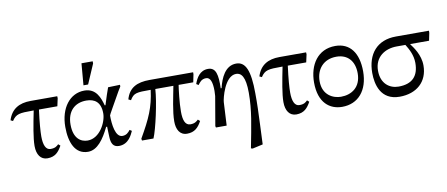

<svg xmlns="http://www.w3.org/2000/svg" viewBox="-86 -1015 3605 1550"><g transform="rotate(-10 1717.0 -240.0)"><path d="M232 9C297 9 326 -27 352 -74L336 -88C323 -75 309 -61 270 -61C230 -61 213 -105 213 -174C213 -213 218 -286 232 -391H383L397 -455L396 -471H178C83 -471 18 -433 -9 -345L10 -336C44 -388 72 -391 181 -391H189C166 -277 146 -172 146 -107C146 -36 177 9 232 9Z M564 14C641 14 696 -64 742 -159H750C752 -126 751 -99 753 -74C755 -21 771 11 818 11C899 11 928 -64 941 -91L924 -102C908 -81 891 -64 859 -64C801 -64 789 -171 789 -244C789 -249 830 -319 889 -424L911 -460V-474L813 -471C800 -435 787 -397 767 -332H761C744 -393 717 -478 619 -478C500 -478 417 -370 417 -215C417 -86 459 14 564 14ZM577 -76C523 -76 462 -110 462 -227C462 -335 525 -396 620 -396C689 -396 738 -363 738 -270C738 -198 676 -76 577 -76ZM658 -521 727 -681V-699H635L620 -521Z M1377 9C1438 9 1470 -23 1497 -74L1481 -88C1467 -75 1452 -61 1416 -61C1374 -61 1358 -104 1358 -175C1358 -248 1371 -354 1377 -391H1497L1510 -455V-471H1153C1049 -471 983 -438 957 -346L977 -336C1009 -390 1031 -391 1148 -391C1130 -250 1092 -166 1005 -15L1008 0H1102C1132 -69 1180 -286 1186 -391H1334C1317 -300 1291 -188 1291 -106C1291 -41 1317 9 1377 9Z M1962 200C1964 135 1967 82 1969 36C1973 -61 1976 -129 1975 -215C1975 -405 1940 -480 1864 -480C1773 -480 1733 -385 1714 -305H1707C1710 -415 1698 -477 1633 -477C1565 -477 1535 -421 1518 -373L1536 -362C1550 -381 1566 -406 1604 -406C1639 -406 1654 -366 1654 -293C1654 -279 1652 -256 1652 -251L1611 -12L1614 0H1702L1712 -191C1713 -216 1754 -398 1849 -398C1891 -398 1924 -362 1924 -231C1924 -84 1898 33 1863 215L1877 219Z M2272 9C2337 9 2366 -27 2392 -74L2376 -88C2363 -75 2349 -61 2310 -61C2270 -61 2253 -105 2253 -174C2253 -213 2258 -286 2272 -391H2423L2437 -455L2436 -471H2218C2123 -471 2058 -433 2031 -345L2050 -336C2084 -388 2112 -391 2221 -391H2229C2206 -277 2186 -172 2186 -107C2186 -36 2217 9 2272 9Z M2648 13C2779 13 2863 -84 2863 -240C2863 -392 2796 -481 2676 -481C2532 -481 2457 -364 2457 -220C2457 -52 2547 13 2648 13ZM2652 -69C2589 -69 2503 -107 2503 -222C2503 -319 2563 -394 2670 -394C2763 -394 2817 -332 2817 -233C2817 -118 2739 -69 2652 -69Z M3119 13C3258 13 3351 -69 3351 -203C3351 -290 3297 -360 3276 -388V-391H3430L3443 -454V-471H3172C3016 -471 2933 -368 2933 -214C2933 -122 2962 13 3119 13ZM3236 -391C3260 -352 3290 -299 3290 -234C3290 -127 3237 -69 3124 -69C3051 -69 2982 -117 2982 -224C2982 -338 3070 -391 3165 -391Z"/></g></svg>

Font: STIX Two Text
Style: Regular
Weight: 400
Designer: Ross Mills, John Hudson & Paul Hanslow, Tiro Typeworks Ltd; with prior portions MicroPress Inc., and Coen Hoffman.
Foundry: Tiro Typeworks Ltd
Version: Version 2.13 b171